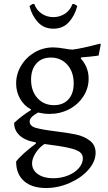

<svg xmlns="http://www.w3.org/2000/svg" viewBox="-20 -702 544 964"><path d="M171 -137Q148 -124 138.5 -113.5Q129 -103 129 -92Q129 -69 160 -60Q191 -51 257 -43Q322 -35 362 -26.5Q402 -18 431 4Q460 26 460 65Q460 109 424 150Q388 191 330 216.5Q272 242 211 242Q140 242 100.5 207Q61 172 61 109Q74 91 101.5 66.5Q129 42 160 19V13Q107 4 79 -21.5Q51 -47 51 -85Q89 -121 135 -149V-153Q101 -171 81 -206Q61 -241 61 -283Q61 -331 86.5 -373Q112 -415 154.5 -439.5Q197 -464 247 -464Q270 -464 304 -458Q329 -453 345 -453Q387 -458 483 -483L486 -479L475 -423Q435 -417 389 -414L385 -409Q425 -365 425 -307Q425 -259 398.5 -218Q372 -177 327 -153.5Q282 -130 228 -130Q203 -130 171 -137ZM350 -283Q350 -341 318 -377Q286 -413 235 -413Q189 -413 162.5 -383Q136 -353 136 -302Q136 -245 168 -209.5Q200 -174 251 -174Q297 -174 323.5 -203Q350 -232 350 -283ZM396 93Q396 73 380 61Q364 49 323.5 40Q283 31 203 21Q177 38 159 66Q141 94 141 118Q141 152 170.5 172.5Q200 193 247 193Q286 193 320.5 179.5Q355 166 375.5 142.5Q396 119 396 93ZM344 -682H352L368 -672Q356 -624 326 -591Q296 -558 248 -558Q200 -558 170 -591Q140 -624 128 -672L144 -682H152Q164 -650 190 -633Q216 -616 248 -616Q280 -616 306 -633Q332 -650 344 -682Z"/></svg>

Font: Sahitya
Style: Regular
Weight: 400
Designer: Juan Pablo del Peral
Foundry: Juan Pablo del Peral (http://www.huertatipografica.com)
Version: Version 1.001;PS 001.000;hotconv 1.0.70;makeotf.lib2.5.58329